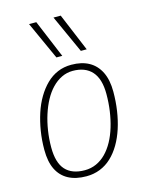

<svg xmlns="http://www.w3.org/2000/svg" viewBox="-120 -864 729 949"><g transform="rotate(-15 245.0 -390.0)"><path d="M203 10Q149 10 111.5 -10Q74 -30 54.5 -69.5Q35 -109 35 -170Q35 -220 42.5 -266Q50 -312 63.5 -353.5Q77 -395 97.5 -429.5Q118 -464 144 -489.5Q170 -515 202 -528.5Q234 -542 272 -542Q325 -542 362 -521.5Q399 -501 419 -460.5Q439 -420 439 -360Q439 -310 432 -263Q425 -216 411.5 -174.5Q398 -133 378 -99Q358 -65 332 -40.5Q306 -16 273.5 -3Q241 10 203 10ZM203 -21Q235 -21 262.5 -33.5Q290 -46 312 -68.5Q334 -91 351 -122Q368 -153 379.5 -191Q391 -229 397 -271Q403 -313 403 -358Q403 -435 369 -473Q335 -511 271 -511Q241 -511 214 -498Q187 -485 164.5 -461.5Q142 -438 125 -406.5Q108 -375 96 -337.5Q84 -300 77.5 -258Q71 -216 71 -173Q71 -94 104.5 -57.5Q138 -21 203 -21ZM211 -596 123 -790H160L241 -596ZM336 -596 248 -790H285L366 -596Z"/></g></svg>

Font: Georama ExtraCondensed Thin ExtraLight
Style: Italic
Weight: 250
Italic angle: -9°
Version: Version 1.001